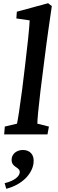

<svg xmlns="http://www.w3.org/2000/svg" viewBox="-20 -838 360 1197"><path d="M6 0H276L285 -49L213 -67C212 -84 220 -169 232 -269L255 -451C276 -620 289 -701 303 -800L280 -818L85 -765L82 -723L165 -711C164 -673 150 -539 136 -427L118 -279C104 -170 91 -89 86 -67L10 -49ZM9 304 19 339C120 313 181 245 189 179C196 125 165 97 123 97C86 97 57 119 53 150C46 209 107 200 103 238C100 262 71 289 9 304Z"/></svg>

Font: TPK Tissa Web SemiBold
Style: Italic
Weight: 600
Italic angle: -7°
Designer: Jacques Le Bailly, Suppakit Chalermlarp | Katatrad Co.,Ltd.
Foundry: Jacques Le Bailly, Cadson Demak Co.,Ltd.
Version: Version 5.000;Glyphs 3.1.2 (3151)